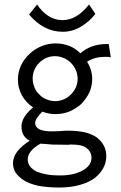

<svg xmlns="http://www.w3.org/2000/svg" viewBox="-20 -666 540 858"><path d="M155 -385C175 -405 199 -415 226 -415C239 -415 252 -412 264 -407C277 -402 288 -394 297 -385C306 -376 314 -365 319 -352C324 -340 327 -327 327 -314C327 -301 324 -288 319 -276C314 -264 306 -253 297 -244C288 -235 277 -227 265 -222C253 -217 240 -214 226 -214C213 -214 200 -217 188 -222C175 -227 164 -234 156 -244C146 -252 139 -263 134 -276C129 -288 126 -301 126 -314C126 -327 128 -340 133 -352C138 -364 145 -375 155 -385ZM339 -428C310 -457 273 -472 228 -472C207 -472 186 -468 166 -460C145 -451 127 -440 112 -425C96 -410 83 -393 74 -374C65 -354 60 -333 60 -310C60 -285 66 -262 78 -240C90 -218 107 -200 128 -186C93 -157 76 -129 76 -100C76 -71 88 -50 113 -37C63 -6 38 28 38 64C38 79 42 92 50 106C59 118 71 130 87 140C103 150 124 158 150 164C177 169 208 172 245 172C280 172 311 168 338 160C364 153 386 142 403 130C420 116 433 102 442 84C451 68 455 50 455 32C455 16 452 1 445 -13C438 -27 428 -39 415 -50C402 -60 384 -68 362 -74C341 -79 315 -82 285 -82C274 -82 262 -82 248 -80C236 -80 223 -79 210 -79C187 -79 170 -82 156 -88C144 -95 137 -104 137 -115C137 -129 148 -146 169 -167C189 -160 208 -156 227 -156C250 -156 271 -160 291 -168C311 -177 328 -188 344 -202C358 -217 370 -234 379 -252C388 -272 392 -292 392 -313C392 -341 384 -367 369 -390C392 -405 419 -412 448 -412H462C466 -411 470 -411 475 -410L466 -469H453C409 -469 371 -455 339 -428ZM161 -24C176 -23 194 -22 214 -20C234 -20 257 -19 282 -19C285 -19 289 -19 292 -20H302C331 -20 353 -15 366 -5C380 5 388 19 389 37C389 62 376 81 349 96C322 111 289 118 248 118C229 118 210 117 192 114C175 111 160 107 146 102C134 96 123 88 116 80C108 70 104 59 104 46C104 21 123 -3 161 -24ZM146 -646 110 -601C153 -550 203 -524 260 -524C288 -524 315 -531 340 -546C366 -561 388 -580 406 -604L378 -646C341 -599 302 -576 259 -576C236 -576 214 -583 194 -596C175 -609 159 -626 146 -646Z"/></svg>

Font: Inconsolatazi4
Style: Regular
Weight: 400
Designer: Raph Levien, Kirill Tkachev
Foundry: Cyreal
Version: Version 1.013